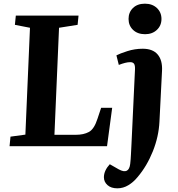

<svg xmlns="http://www.w3.org/2000/svg" viewBox="-20 -795 968 1044"><path d="M37 -52 118 -63 143 -644 61 -660 66 -710H407L402 -660L301 -644L276 -62H392Q435 -62 463.5 -77.5Q492 -93 510 -149L530 -209H590L562 0H32ZM679 -692Q679 -728 703 -751.5Q727 -775 768 -775Q808 -775 833 -751.5Q858 -728 858 -692Q858 -656 833 -632.5Q808 -609 769 -609Q728 -609 703.5 -632.5Q679 -656 679 -692ZM847 -133Q843 -52 811 28Q779 108 728 168Q706 195 678 212Q650 229 618 229Q584 229 564.5 211.5Q545 194 545 169Q545 150 553.5 132Q562 114 577 98L626 126Q681 156 688 96Q691 70 692 46Q693 22 695 -13L714 -417Q715 -439 709 -448Q703 -457 688 -457Q675 -457 659.5 -453Q644 -449 626 -442L613 -494Q632 -504 672.5 -517Q713 -530 756 -530Q811 -530 837.5 -498.5Q864 -467 861 -410Z"/></svg>

Font: Literata 36pt
Style: Bold Italic
Weight: 700
Italic angle: -2°
Designer: Latin by Veronika Burian and Jose Scaglione. Greek by Irene Vlachou. Cyrillic by Vera Evstafieva
Foundry: TypeTogether
Version: Version 3.002